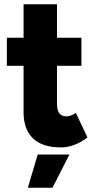

<svg xmlns="http://www.w3.org/2000/svg" viewBox="-20 -676 454 896"><path d="M266 12Q177 12 133.5 -30.5Q90 -73 90 -152V-369H12V-500H90V-656H246V-500H360V-369H246V-191Q246 -161 257 -147Q268 -133 291 -133Q300 -133 312 -137.5Q324 -142 334 -149L388 -35Q364 -15 330.5 -1.5Q297 12 266 12ZM110 200 156 45H304L225 200Z"/></svg>

Font: Figtree ExtraBold
Style: Regular
Weight: 800
Designer: Erik Kennedy
Foundry: Erik Kennedy
Version: Version 2.002